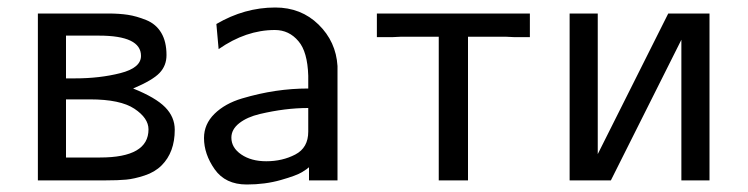

<svg xmlns="http://www.w3.org/2000/svg" viewBox="-20 -481 1995 512"><path d="M81 0V-445H268Q298 -445 321 -441.5Q344 -438 370 -427.5Q396 -417 410 -393.5Q424 -370 424 -334Q424 -306 405.5 -286.5Q387 -267 335 -245Q395 -221 420.5 -195Q446 -169 446 -135Q446 -75 411 -40Q393 -22 365.5 -13Q338 -4 316.5 -2Q295 0 262 0ZM156 -61H247Q376 -61 376 -136Q376 -166 338.5 -191Q301 -216 220 -216H156ZM156 -272H180Q246 -272 301 -286Q356 -300 356 -332Q356 -386 244 -386H156Z M524 -113Q524 -150 552 -177.5Q580 -205 625.5 -218.5Q671 -232 714.5 -238.5Q758 -245 802 -245V-279Q800 -343 776 -371Q751 -401 713 -401Q636 -401 563 -350L557 -417Q632 -461 714 -461Q783 -461 829.5 -415.5Q876 -370 880 -305V0H804V-35Q800 -31 785.5 -22Q771 -13 729 -1Q687 11 638 11Q581 11 552.5 -29.5Q524 -70 524 -113ZM597 -114Q597 -87 623.5 -69Q650 -51 690 -51Q733 -51 767.5 -69Q802 -87 802 -130V-193Q771 -193 739 -189Q707 -185 673 -177Q639 -169 618 -152.5Q597 -136 597 -114Z M985 -382V-445H1393V-382H1351L1330 -383H1228V0H1150V-383H1048L1027 -382Z M1499 0V-445H1574V-70L1762 -445H1872V0H1797V-375L1609 0Z"/></svg>

Font: CMU Sans Serif
Style: Medium
Weight: 500
Version: Version 0.7.0